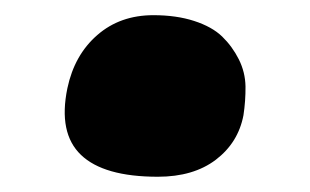

<svg xmlns="http://www.w3.org/2000/svg" viewBox="-20 -397 409 253"><path d="M188 -164.1Q116.7 -164.1 86.7 -192.9Q56.6 -221.7 68.8 -280.8Q78.1 -324.7 108.2 -350.8Q138.2 -377 182.1 -377Q212.4 -377 235.8 -369.4Q259.3 -361.8 272.7 -348.9Q286.1 -335.9 294.7 -318.8Q303.2 -301.8 303.5 -283Q303.7 -264.2 300.8 -245.1Q293.9 -209 264.4 -186.5Q234.9 -164.1 188 -164.1Z"/></svg>

Font: Shantell Sans Normal
Style: Italic
Weight: 800
Italic angle: -11.31°
Designer: Stephen Nixon, Anya Danilova, Shantell Martin
Foundry: Arrow Type
Version: Version 1.006;[559af2be0]